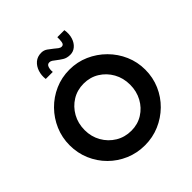

<svg xmlns="http://www.w3.org/2000/svg" viewBox="-249 -1155 1349 1349"><g transform="rotate(-45 426.0 -480.0)"><path d="M50 -367Q50 -443 79 -511Q108 -579 159.5 -631.5Q211 -684 279 -714Q347 -744 425 -744Q502 -744 570 -714Q638 -684 690.5 -631.5Q743 -579 772.5 -511Q802 -443 802 -367Q802 -289 772.5 -221Q743 -153 690.5 -101.5Q638 -50 570 -21Q502 8 425 8Q347 8 279 -21Q211 -50 159.5 -101.5Q108 -153 79 -221Q50 -289 50 -367ZM200 -367Q200 -302 230.5 -248.5Q261 -195 313 -163.5Q365 -132 430 -132Q493 -132 543.5 -163.5Q594 -195 623 -248.5Q652 -302 652 -367Q652 -434 622 -487.5Q592 -541 541 -572.5Q490 -604 426 -604Q362 -604 311 -572.5Q260 -541 230 -487.5Q200 -434 200 -367ZM504 -813Q470 -813 447 -827.5Q424 -842 405 -857Q394 -866 383.5 -873Q373 -880 361 -880Q341 -880 334.5 -858.5Q328 -837 331 -815H261Q256 -854 267.5 -889Q279 -924 304.5 -946Q330 -968 369 -968Q394 -968 414 -954Q434 -940 451 -926Q465 -914 477 -905Q489 -896 501 -896Q520 -896 523.5 -918.5Q527 -941 526 -965H596Q603 -922 592 -887.5Q581 -853 557.5 -833Q534 -813 504 -813Z"/></g></svg>

Font: Reem Kufi Ink
Style: Bold
Weight: 700
Designer: Khaled Hosny
Version: Version 1.002